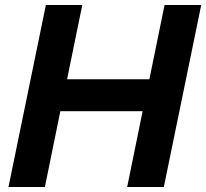

<svg xmlns="http://www.w3.org/2000/svg" viewBox="-20 -750 827 770"><path d="M787 -730 637 0H490L552 -304H222L160 0H14L164 -730H310L249 -432H579L640 -730Z"/></svg>

Font: Nacelle Bold
Style: Italic
Weight: 700
Italic angle: -12°
Designer: Sora Sagano
Foundry: Sora Sagano
Version: Version 1.000;FEAKit 1.0